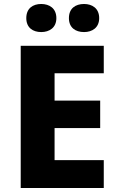

<svg xmlns="http://www.w3.org/2000/svg" viewBox="-20 -944 595 964"><path d="M112 -853C112 -805 145 -783 187 -783C228 -783 263 -805 263 -853C263 -902 228 -924 187 -924C145 -924 112 -902 112 -853ZM326 -853C326 -805 359 -783 402 -783C443 -783 478 -805 478 -853C478 -902 443 -924 402 -924C359 -924 326 -902 326 -853ZM501 0V-140H254V-301H483V-439H254V-576H501V-714H84V0Z"/></svg>

Font: Noto Sans Arabic ExtBd
Style: Regular
Weight: 800
Designer: Monotype Design Team, Nadine Chahine, Nizar Qandah and Khaled Hosny
Foundry: Monotype Imaging Inc.
Version: Version 2.012